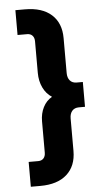

<svg xmlns="http://www.w3.org/2000/svg" viewBox="-61 -883 547 1002"><g transform="rotate(-5 212.5 -382.5)"><path d="M59 -50H109Q127 -50 137 -61Q147 -72 147 -91V-255Q147 -296 163.5 -328.5Q180 -361 210 -378Q180 -397 163.5 -431.5Q147 -466 147 -509V-674Q147 -693 137 -704Q127 -715 109 -715H59V-845H109Q199 -845 248 -801Q297 -757 297 -678V-495Q297 -470 309.5 -455.5Q322 -441 345 -441H377V-311H345Q322 -311 309.5 -296.5Q297 -282 297 -257V-87Q297 -8 248 36Q199 80 109 80H59Z"/></g></svg>

Font: BLUETTI 2.0
Style: Bold
Weight: 700
Designer: Stijn de Vries
Foundry: tokotype
Version: Version 2.005;October 31, 2023;FontCreator 14.0.0.2814 64-bi